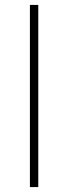

<svg xmlns="http://www.w3.org/2000/svg" viewBox="-20 -760 277 780"><path d="M101.5 0V-740H135.5V0Z"/></svg>

Font: Encode Sans SemiExpanded SemiExpanded Thin
Style: Regular
Weight: 100
Width: 6
Designer: Multiple Designers
Foundry: Impallari Type
Version: Version 3.000; ttfautohint (v1.8.3) -l 8 -r 50 -G 200 -x 14 